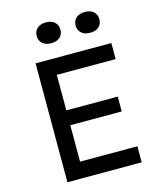

<svg xmlns="http://www.w3.org/2000/svg" viewBox="-146 -1144 1043 1248"><g transform="rotate(-15 375.0 -520.0)"><path d="M150 -800H660V-692H264V-453H610V-353H264V-108H650V0H150ZM203 -970Q203 -1002 224.5 -1021Q246 -1040 283 -1040Q320 -1040 341.5 -1021Q363 -1002 363 -970Q363 -938 341.5 -919Q320 -900 283 -900Q246 -900 224.5 -919Q203 -938 203 -970ZM465 -970Q465 -1002 486.5 -1021Q508 -1040 545 -1040Q582 -1040 603.5 -1021Q625 -1002 625 -970Q625 -938 603.5 -919Q582 -900 545 -900Q508 -900 486.5 -919Q465 -938 465 -970Z"/></g></svg>

Font: Martian Mono VF sWd Rg
Style: Regular
Weight: 400
Width: 6
Monospace: yes
Designer: Roman Shamin
Foundry: Evil Martians
Version: Version 1.100